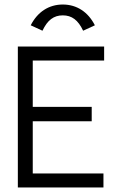

<svg xmlns="http://www.w3.org/2000/svg" viewBox="-20 -830 540 850"><path d="M168 -694C190 -741 218 -762 258 -762C298 -762 326 -741 348 -694L400 -718C370 -777 320 -810 258 -810C196 -810 146 -777 116 -718ZM59 0H438V-62H125V-293H386V-357H125V-562H441V-624H59Z"/></svg>

Font: Inconsolata Thin
Style: Regular
Weight: 100
Monospace: yes
Designer: Raph Levien, Cyreal, Brenton Simpson
Foundry: Raph Levien, Cyreal, Google
Version: Version 3.100